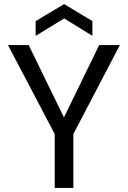

<svg xmlns="http://www.w3.org/2000/svg" viewBox="-20 -917 624 937"><path d="M565 -697 338 -263V0H247V-263L19 -697H120L292 -344L464 -697ZM293 -827 154 -742V-814L293 -897L431 -814V-742Z"/></svg>

Font: Fz Poppins
Style: Regular
Weight: 400
Designer: Ninad Kale (Devanagari), Jonny Pinhorn (Latin)
Foundry: Indian Type Foundry
Version: Vit hóa bi Vntype.Com & FontZin.Com